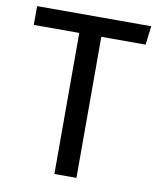

<svg xmlns="http://www.w3.org/2000/svg" viewBox="-79 -752 675 815"><g transform="rotate(10 258.5 -344.5)"><path d="M497 -608H306V0H211V-608H15V-689H507Z"/></g></svg>

Font: FiraGO
Style: Regular
Weight: 400
Designer: bBox Type
Foundry: bBox Type GmbH
Version: Version 1.001;April 20, 2020;FontCreator 12.0.0.2555 64-bit